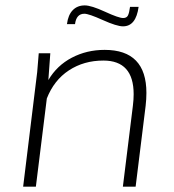

<svg xmlns="http://www.w3.org/2000/svg" viewBox="-20 -701 654 721"><path d="M441.9 -602.1Q418.5 -602.1 366 -625.7Q313.5 -649.4 296.9 -649.4Q266.6 -649.4 261.7 -610.4H231.4Q235.8 -645 253.2 -662.8Q270.5 -680.7 298.3 -680.7Q322.8 -680.7 374.3 -657Q425.8 -633.3 442.4 -633.3Q455.6 -633.3 460.4 -642.8Q465.3 -652.3 468.3 -675.3H500.5Q490.7 -602.1 441.9 -602.1ZM66.9 0 119.6 -429.7 125.5 -501H168.9L161.6 -400.4Q193.8 -455.1 249.8 -484.4Q305.7 -513.7 373 -513.7Q529.8 -513.7 529.8 -352.1Q529.8 -329.1 526.9 -303.7L489.3 0H441.4L479 -303.7Q481.9 -327.1 481.9 -347.2Q481.9 -473.6 368.2 -473.6Q294.9 -473.6 238.8 -436.8Q182.6 -399.9 155.8 -331.1L114.7 0Z"/></svg>

Font: Muli
Style: ExtraLightItalic
Weight: 200
Italic angle: -7°
Designer: Vernon Adams
Foundry: newtypography
Version: Version 2.0; ttfautohint (v1.00rc1.2-2d82) -l 8 -r 50 -G 200